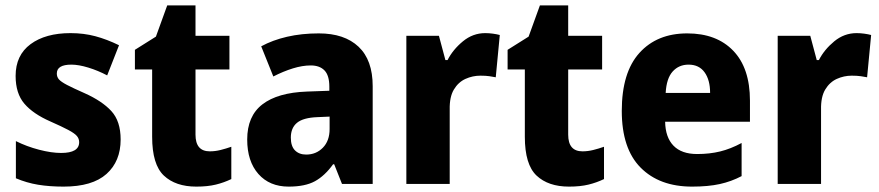

<svg xmlns="http://www.w3.org/2000/svg" viewBox="-20 -683 3266 713"><path d="M428 -165Q428 -84 375.5 -37Q323 10 216 10Q164 10 121.5 3Q79 -4 39 -21V-159Q79 -139 125 -127Q171 -115 207 -115Q274 -115 274 -155Q274 -168 265.5 -178Q257 -188 233.5 -200.5Q210 -213 167 -232Q103 -260 70.5 -298Q38 -336 38 -401Q38 -478 93.5 -519Q149 -560 242 -560Q291 -560 334 -548.5Q377 -537 422 -515L378 -403Q344 -421 308 -432Q272 -443 245 -443Q191 -443 191 -410Q191 -397 199 -388Q207 -379 229 -367.5Q251 -356 294 -337Q359 -308 393.5 -270.5Q428 -233 428 -165Z M759 -121Q779 -121 799 -126Q819 -131 839 -138V-18Q812 -5 781.5 2.5Q751 10 709 10Q632 10 588.5 -31Q545 -72 545 -175V-425H481V-498L559 -547L601 -663H706V-550H832V-425H706V-183Q706 -121 759 -121Z M1164 -559Q1259 -559 1311.5 -509.5Q1364 -460 1364 -363V0H1250L1221 -73H1217Q1186 -30 1149.5 -10Q1113 10 1052 10Q981 10 939.5 -37Q898 -84 898 -165Q898 -252 954.5 -295.5Q1011 -339 1120 -343L1203 -346V-361Q1203 -403 1185 -421.5Q1167 -440 1134 -440Q1103 -440 1067.5 -429Q1032 -418 995 -399L950 -511Q992 -534 1046 -546.5Q1100 -559 1164 -559ZM1159 -248Q1106 -246 1083 -227Q1060 -208 1060 -172Q1060 -140 1075.5 -124.5Q1091 -109 1117 -109Q1154 -109 1179 -134.5Q1204 -160 1204 -204V-250Z M1782 -560Q1796 -560 1810.5 -558Q1825 -556 1836 -553L1821 -396Q1811 -398 1797.5 -400Q1784 -402 1764 -402Q1735 -402 1708.5 -390Q1682 -378 1665.5 -350.5Q1649 -323 1650 -276V0H1489V-550H1610L1634 -460H1642Q1662 -499 1699 -529.5Q1736 -560 1782 -560Z M2143 -121Q2163 -121 2183 -126Q2203 -131 2223 -138V-18Q2196 -5 2165.5 2.5Q2135 10 2093 10Q2016 10 1972.5 -31Q1929 -72 1929 -175V-425H1865V-498L1943 -547L1985 -663H2090V-550H2216V-425H2090V-183Q2090 -121 2143 -121Z M2532 -559Q2641 -559 2703 -494.5Q2765 -430 2765 -309V-231H2450Q2451 -173 2481 -142Q2511 -111 2569 -111Q2615 -111 2654 -120.5Q2693 -130 2734 -152V-29Q2696 -9 2653 0.5Q2610 10 2550 10Q2429 10 2359 -60.5Q2289 -131 2289 -271Q2289 -414 2354.5 -486.5Q2420 -559 2532 -559ZM2537 -443Q2501 -443 2478 -417.5Q2455 -392 2452 -338H2617Q2617 -386 2596.5 -414.5Q2576 -443 2537 -443Z M3161 -560Q3175 -560 3189.5 -558Q3204 -556 3215 -553L3200 -396Q3190 -398 3176.5 -400Q3163 -402 3143 -402Q3114 -402 3087.5 -390Q3061 -378 3044.5 -350.5Q3028 -323 3029 -276V0H2868V-550H2989L3013 -460H3021Q3041 -499 3078 -529.5Q3115 -560 3161 -560Z"/></svg>

Font: Noto Sans Hebrew SemiCondensed ExtraBold
Style: Regular
Weight: 800
Width: 4
Designer: Monotype Design Team
Foundry: Monotype Imaging Inc.
Version: Version 2.004; ttfautohint (v1.8.4.7-5d5b)